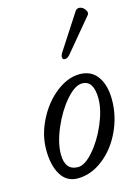

<svg xmlns="http://www.w3.org/2000/svg" viewBox="-109 -750 579 822"><g transform="rotate(-15 180.0 -339.0)"><path d="M231.9 -505.9Q222.2 -495.1 212.2 -494.4Q202.1 -493.7 200 -502Q197.8 -510.3 205.1 -522.9L309.1 -683.1Q317.9 -693.4 330.8 -689.9Q343.8 -686.5 352.3 -673.3Q360.8 -660.2 353 -650.9ZM131.8 13.2Q83.5 13.2 57.9 -28.3Q32.2 -69.8 32.2 -140.1Q32.2 -206.5 65.2 -271.2Q98.1 -335.9 149.9 -376Q201.7 -416 253.9 -416Q305.2 -416 332.5 -377.7Q359.9 -339.4 359.9 -274.9Q359.9 -203.1 328.9 -136.5Q297.9 -69.8 244.6 -28.3Q191.4 13.2 131.8 13.2ZM146 -33.2Q175.8 -33.2 213.9 -76.7Q252 -120.1 278.6 -182.4Q305.2 -244.6 305.2 -293.9Q305.2 -375 253.9 -375Q221.7 -375 182.1 -329.3Q142.6 -283.7 115.2 -219.5Q87.9 -155.3 87.9 -105Q87.9 -33.2 146 -33.2Z"/></g></svg>

Font: Junicode SmCond
Style: Italic
Weight: 400
Width: 4
Italic angle: -11°
Designer: Peter S. Baker
Version: Version 2.206